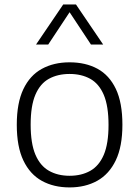

<svg xmlns="http://www.w3.org/2000/svg" viewBox="-20 -828 622 858"><path d="M291 9.5Q220 9.5 167 -19.8Q114 -49 84.5 -110.8Q55 -172.5 55 -270.5Q55 -367.5 84.2 -429.2Q113.5 -491 166.8 -520.2Q220 -549.5 291 -549.5Q362.5 -549.5 415.5 -520.8Q468.5 -492 497.8 -430.5Q527 -369 527 -270.5Q527 -173.5 497.5 -111.8Q468 -50 414.8 -20.2Q361.5 9.5 291 9.5ZM291 -42.5Q344 -42.5 383.2 -64.5Q422.5 -86.5 443.8 -136.2Q465 -186 465 -269.5Q465 -354 443.8 -404Q422.5 -454 383.2 -475.8Q344 -497.5 291 -497.5Q238 -497.5 198.8 -476Q159.5 -454.5 138.2 -404.8Q117 -355 117 -271.5Q117 -187 138.2 -137Q159.5 -87 198.8 -64.8Q238 -42.5 291 -42.5ZM141 -629 262.5 -808H319.5L441 -629H386.5L282 -787H300L195.5 -629Z"/></svg>

Font: Encode Sans SemiExpanded Light
Style: Regular
Weight: 300
Width: 6
Designer: Multiple Designers
Foundry: Impallari Type
Version: Version 3.002